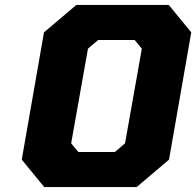

<svg xmlns="http://www.w3.org/2000/svg" viewBox="-20 -757 794 777"><path d="M159 0 68 -111 158 -626 289 -737H663L754 -626L664 -111L533 0ZM297 -142H445L486 -177L554 -560L525 -595H377L336 -560L268 -177Z"/></svg>

Font: Tomorrow
Style: Bold Italic
Weight: 700
Italic angle: -10°
Designer: Tony de Marco, Monica Rizzolli
Foundry: Just in Type
Version: Version 2.002